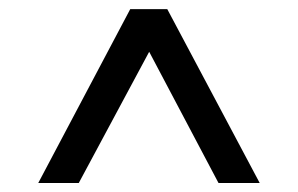

<svg xmlns="http://www.w3.org/2000/svg" viewBox="-20 -696 661 426"><path d="M464.8 -290 311 -581.1 154.8 -290H64.9L269 -675.8H351.1L556.2 -290Z"/></svg>

Font: Clear Sans Medium
Style: Regular
Weight: 500
Foundry: Intel Corporation
Version: Version 1.00